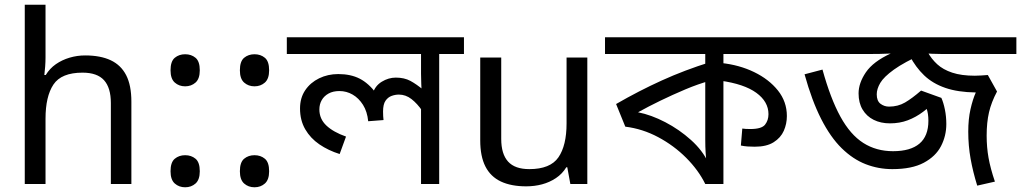

<svg xmlns="http://www.w3.org/2000/svg" viewBox="-20 -780 4329 814"><path d="M173 -537Q173 -518 171.5 -498Q170 -478 168 -462H174Q191 -490 217 -508Q243 -526 275 -535.5Q307 -545 341 -545Q406 -545 449.5 -524.5Q493 -504 515 -461Q537 -418 537 -349V0H450V-343Q450 -408 421 -440Q392 -472 330 -472Q240 -472 206.5 -421.5Q173 -371 173 -277V0H85V-760H173Z M765 -414Q739 -414 721 -430Q703 -446 703 -482Q703 -520 721 -535Q739 -550 765 -550Q791 -550 809 -535Q827 -520 827 -482Q827 -446 809 -430Q791 -414 765 -414ZM765 14Q739 14 721 -2Q703 -18 703 -54Q703 -92 721 -107Q739 -122 765 -122Q791 -122 809 -107Q827 -92 827 -54Q827 -18 809 -2Q791 14 765 14Z M1059 -414Q1033 -414 1015 -430Q997 -446 997 -482Q997 -520 1015 -535Q1033 -550 1059 -550Q1085 -550 1103 -535Q1121 -520 1121 -482Q1121 -446 1103 -430Q1085 -414 1059 -414ZM1059 14Q1033 14 1015 -2Q997 -18 997 -54Q997 -92 1015 -107Q1033 -122 1059 -122Q1085 -122 1103 -107Q1121 -92 1121 -54Q1121 -18 1103 -2Q1085 14 1059 14Z M1947 -622V-551H1842V0H1765V-335L1771 -309Q1749 -341 1724.5 -360Q1700 -379 1671 -379Q1656 -379 1640.5 -373.5Q1625 -368 1614.5 -353Q1604 -338 1604 -307Q1604 -296 1604.5 -287.5Q1605 -279 1606 -271L1541 -266Q1537 -307 1519 -335.5Q1501 -364 1475 -379Q1449 -394 1419 -394Q1392 -394 1373 -383.5Q1354 -373 1344 -355.5Q1334 -338 1334 -316Q1334 -276 1363.5 -248Q1393 -220 1447 -201L1420 -127Q1372 -142 1334 -168Q1296 -194 1274 -232Q1252 -270 1252 -320Q1252 -365 1274 -397.5Q1296 -430 1333 -448Q1370 -466 1414 -466Q1467 -466 1505 -446.5Q1543 -427 1575 -384L1560 -383Q1570 -416 1598.5 -433.5Q1627 -451 1658 -451Q1694 -451 1720 -437Q1746 -423 1777 -397L1768 -382Q1767 -403 1766 -424Q1765 -445 1765 -467V-551H1196V-622Z M2470 -536V0H2398L2385 -71H2381Q2364 -43 2337 -25Q2310 -7 2278 1.5Q2246 10 2211 10Q2147 10 2103.5 -10.5Q2060 -31 2038 -74Q2016 -117 2016 -185V-536H2105V-191Q2105 -127 2134 -95Q2163 -63 2224 -63Q2313 -63 2347.5 -113Q2382 -163 2382 -257V-536Z M3372 -622V-551H3047V-489V-473V0H2970Q2941 -59 2889 -111Q2837 -163 2770.5 -198.5Q2704 -234 2631 -243L2592 -339Q2689 -395 2786 -439Q2883 -483 2992 -517L2970 -475V-551H2545V-622ZM2970 -467 2991 -438Q2940 -424 2885.5 -401Q2831 -378 2779.5 -353Q2728 -328 2685 -304Q2741 -293 2800.5 -262Q2860 -231 2909.5 -186.5Q2959 -142 2983 -90L2975 -88Q2973 -111 2971.5 -134Q2970 -157 2970 -189ZM3316 -288Q3316 -255 3303 -225.5Q3290 -196 3260 -177Q3230 -158 3180 -158Q3164 -158 3149.5 -159Q3135 -160 3121 -163L3127 -235Q3133 -234 3141.5 -233.5Q3150 -233 3161 -233Q3209 -233 3223.5 -251.5Q3238 -270 3238 -296Q3238 -349 3186.5 -386.5Q3135 -424 3034 -438L3037 -513Q3114 -505 3177 -474.5Q3240 -444 3278 -396.5Q3316 -349 3316 -288Z M3763 -63Q3704 -63 3650 -84Q3596 -105 3548.5 -151.5Q3501 -198 3461.5 -275.5Q3422 -353 3391 -465L3467 -485Q3501 -362 3543 -285.5Q3585 -209 3640 -174Q3695 -139 3766 -139Q3840 -139 3878 -171Q3916 -203 3916 -268Q3916 -299 3908 -321Q3900 -343 3892 -358H3952Q3924 -329 3893.5 -306Q3863 -283 3828.5 -270Q3794 -257 3753 -257Q3714 -257 3684 -272Q3654 -287 3637 -315.5Q3620 -344 3620 -384Q3620 -428 3651 -473.5Q3682 -519 3756 -553Q3736 -552 3710.5 -551.5Q3685 -551 3660 -551H3352V-622H4289V-551H3976Q3952 -551 3933 -552Q3914 -553 3897 -554Q3813 -516 3770 -485Q3727 -454 3712 -428.5Q3697 -403 3697 -380Q3697 -352 3713 -340Q3729 -328 3749 -328Q3787 -328 3817 -345.5Q3847 -363 3885 -396L3971 -365Q3980 -345 3986 -315.5Q3992 -286 3992 -254Q3992 -204 3969.5 -160.5Q3947 -117 3896.5 -90Q3846 -63 3763 -63ZM4163 -205Q4163 -156 4171 -111Q4179 -66 4198 -10L4123 7Q4105 -51 4095 -106.5Q4085 -162 4085 -222Q4085 -275 4094.5 -317Q4104 -359 4117 -388Q4041 -389 3987.5 -407.5Q3934 -426 3898 -460.5Q3862 -495 3837 -543L3913 -559Q3929 -530 3953.5 -507.5Q3978 -485 4017 -472Q4056 -459 4113 -459Q4127 -459 4140 -460Q4153 -461 4168 -462L4207 -392Q4183 -347 4173 -304Q4163 -261 4163 -205Z"/></svg>

Font: hexbangla15
Style: Regular
Weight: 400
Designer: Jelle Bosma - Monotype Design Team
Foundry: Monotype Imaging Inc.
Version: Version 2.006